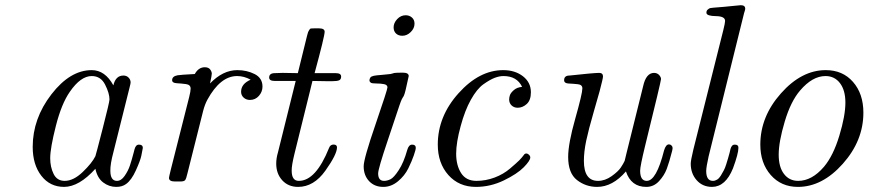

<svg xmlns="http://www.w3.org/2000/svg" viewBox="-20 -714 3373 745"><path d="M106.9 -144Q106.9 -253.9 179.4 -347.9Q252 -441.9 335.9 -441.9Q387.7 -441.9 419.9 -382.8Q428.7 -420.9 459 -420.9Q471.2 -420.9 479 -412.8Q486.8 -404.8 486.8 -394Q486.8 -390.1 482.9 -375L419.9 -123Q407.7 -77.1 408.2 -51.8Q408.2 -12.2 433.6 -12.2Q433.6 -12.2 434.1 -12.2Q450.2 -12.2 463.6 -31.5Q477.1 -50.8 484.1 -71.8Q491.2 -92.8 499 -123Q501 -130.9 502 -134.8Q506.8 -152.8 519 -152.8Q534.2 -152.8 534.2 -140.1Q532.2 -127.9 528.3 -109.4Q524.4 -90.8 507.3 -53Q490.2 -15.1 469.2 0Q454.1 11.2 431.2 11.2Q403.3 11.2 380.6 -5.9Q357.9 -22.9 350.1 -59.1Q287.1 10.7 229 11.2Q173.8 11.2 140.4 -32Q106.9 -75.2 106.9 -144ZM174.8 -100.1Q174.8 -65.9 188 -39.1Q201.2 -12.2 231 -12.2Q265.1 -12.2 301 -46.6Q336.9 -81.1 350.1 -107.9Q352.1 -112.8 378.4 -215.3Q404.8 -317.9 404.8 -328.1Q404.8 -352.1 387.9 -385.5Q371.1 -418.9 335.9 -418.9Q293 -418.9 251 -357.9Q218.8 -312 196.8 -225.6Q174.8 -139.2 174.8 -100.1Z M635.7 -23.9Q635.7 -26.9 642.6 -55.2L713.9 -336.9Q719.7 -359.9 719.7 -370.1Q719.7 -385.3 701.7 -387.7Q683.6 -390.1 665.8 -391.1Q647.9 -392.1 647.9 -402.8Q647.9 -418 668.9 -421.9Q678.7 -423.8 735.8 -426.8Q750 -452.6 773.9 -453.1Q789.1 -453.1 795.4 -444.6Q801.8 -436 801.8 -428.2Q801.8 -421.4 794.9 -390.1Q844.7 -441.9 900.9 -441.9Q938 -441.9 968.3 -426.5Q998.5 -411.1 998.5 -377.9Q998.5 -357.9 984.6 -342Q970.7 -326.2 949.7 -326.2Q935.5 -326.2 925.5 -335.2Q915.5 -344.2 915.5 -357.9Q915.5 -388.7 952.6 -404.8Q926.8 -418.9 899.9 -418.9Q835 -418.9 784.7 -327.1Q774.9 -309.1 768.3 -283.9Q761.7 -258.8 707.5 -42Q702.6 -20 698.2 -14.9Q693.8 -9.8 679.7 -9.8H658.7Q635.7 -9.8 635.7 -23.9Z M1024.4 -413.1Q1024.4 -430.2 1046.4 -430.2Q1051.3 -430.2 1061.5 -430.7Q1071.8 -431.2 1076.7 -431.2Q1086.4 -431.2 1106 -430.7Q1125.5 -430.2 1135.7 -430.2L1171.4 -575.2Q1174.3 -587.4 1175.5 -589.6Q1176.8 -591.8 1179.7 -597.4Q1182.6 -603 1187 -603.5Q1191.4 -604 1199.7 -604H1217.8Q1239.7 -604 1239.7 -590.8Q1239.7 -573.7 1200.7 -430.2H1282.7Q1303.7 -430.2 1303.7 -417Q1303.7 -405.8 1295.7 -402.3Q1287.6 -398.9 1267.6 -398.9H1251.5Q1241.7 -398.9 1222.2 -399.4Q1202.6 -399.9 1192.4 -399.9Q1190.4 -394 1187.5 -380.1Q1184.6 -366.2 1182.6 -359.9L1122.6 -117.2Q1111.3 -71.3 1111.8 -51.8Q1111.8 -12.2 1139.2 -12.2Q1139.2 -12.2 1139.6 -12.2Q1205.6 -12.2 1256.8 -140.1Q1261.7 -153.3 1274.7 -153.1Q1287.6 -152.8 1287.6 -142.1Q1287.6 -115.2 1242.7 -52Q1197.8 11.2 1136.7 11.2Q1098.6 11.2 1075.2 -14.4Q1051.8 -40 1051.8 -79.1Q1051.8 -100.1 1058.6 -123L1127.4 -399.9H1046.4Q1024.4 -399.9 1024.4 -413.1Z M1391.1 -68.8Q1391.1 -97.7 1437.3 -231.9Q1483.4 -366.2 1483.4 -375Q1483.4 -384.8 1470.2 -387.5Q1457 -390.1 1440.2 -390.1Q1423.3 -390.1 1418.9 -393.1Q1409.2 -399.9 1417 -413.1Q1420.9 -418 1430.4 -419.9Q1439.9 -421.9 1460.4 -423.3Q1481 -424.8 1495.1 -426.8Q1500 -427.7 1503.7 -429Q1507.3 -430.2 1509.3 -430.7Q1511.2 -431.2 1518.3 -431.6Q1525.4 -432.1 1539.1 -432.1H1543Q1565.9 -432.1 1565.9 -418.9Q1565.9 -417 1554.2 -366.2Q1550.3 -350.1 1547.6 -344Q1544.9 -337.9 1543.9 -337.4Q1543 -336.9 1539.1 -328.9Q1535.2 -320.8 1529.3 -303.2Q1510.3 -246.1 1484.4 -168.9Q1447.3 -59.1 1447.3 -41Q1447.3 -12.2 1470.2 -12.2Q1482.4 -12.2 1495.4 -18.6Q1508.3 -24.9 1527.3 -54Q1546.4 -83 1560.1 -131.8Q1565.9 -152.8 1579.1 -152.8Q1593.3 -152.8 1593.3 -140.1Q1593.3 -133.3 1585.7 -111.1Q1578.1 -88.9 1564.2 -60.5Q1550.3 -32.2 1524.2 -10.5Q1498 11.2 1467.3 11.2Q1433.1 11.2 1412.1 -11.2Q1391.1 -33.7 1391.1 -68.8ZM1507.3 -607.9Q1507.3 -625 1521.2 -639.9Q1535.2 -654.8 1554.2 -654.8Q1568.4 -654.8 1578.4 -646Q1588.4 -637.2 1588.4 -622.1Q1588.4 -604 1573.7 -589.6Q1559.1 -575.2 1541 -575.2Q1525.9 -575.2 1516.6 -584Q1507.3 -592.8 1507.3 -607.9Z M1678.7 -152.8Q1678.7 -262.7 1759.3 -352.3Q1839.8 -441.9 1932.6 -441.9Q1978.5 -441.9 2009.3 -418Q2040 -394 2040 -356Q2040 -325.2 2023.9 -310.5Q2007.8 -295.9 1988.8 -295.9Q1974.6 -295.9 1965.1 -304.9Q1955.6 -314 1955.6 -328.1Q1955.6 -335.9 1958.7 -345Q1961.9 -354 1973.9 -364.5Q1985.8 -375 2005.9 -377Q1985.8 -418.9 1933.6 -418.9Q1917.5 -418.9 1899.2 -411.9Q1880.9 -404.8 1855.7 -387Q1830.6 -369.1 1807.1 -327.1Q1783.7 -285.2 1767.6 -225.1Q1750 -161.1 1750 -117.7Q1750 -72.3 1769.3 -42.2Q1788.6 -12.2 1828.6 -12.2Q1864.7 -12.2 1899.2 -25.1Q1933.6 -38.1 1959.2 -60.1Q1984.9 -82 1994.9 -92Q2004.9 -102.1 2014.6 -115.2L2015.6 -116.2Q2022.5 -121.1 2030 -115.5Q2037.6 -109.9 2037.6 -103Q2037.6 -90.8 2012.2 -64.9Q1986.8 -39.1 1934.8 -13.9Q1882.8 11.2 1826.7 11.2Q1760.7 11.2 1719.7 -34.9Q1678.7 -81.1 1678.7 -152.8Z M2168.9 -402.8Q2168.9 -420.9 2189.9 -420.9Q2279.8 -430.7 2304.7 -431.2Q2319.8 -431.2 2319.8 -417Q2319.8 -410.2 2306.6 -359.9Q2303.7 -348.6 2283.7 -279.8Q2263.7 -210.9 2254.6 -168Q2245.6 -125 2245.6 -89.8Q2245.6 -12.2 2300.3 -12.2Q2300.3 -12.2 2300.8 -12.2Q2327.6 -12.2 2353.3 -30.5Q2378.9 -48.8 2388.9 -64Q2398.9 -79.1 2403.8 -89.8L2411.6 -122.1L2475.6 -379.9Q2486.8 -430.7 2517.6 -431.2Q2529.8 -431.2 2537.4 -423.1Q2544.9 -415 2544.9 -407Q2544.9 -398.9 2482.9 -147Q2463.9 -68.8 2463.9 -51.8Q2463.9 -12.2 2489.3 -12.2Q2489.3 -12.2 2489.7 -12.2Q2526.9 -12.2 2556.6 -129.9Q2563.5 -153.8 2575.7 -153.8Q2581.5 -153.8 2585.7 -149.4Q2589.8 -145 2589.8 -140.1Q2589.8 -136.2 2587.9 -127.9Q2576.7 -84 2567.1 -58.6Q2557.6 -33.2 2537.1 -11Q2516.6 11.2 2487.8 11.2Q2428.7 11.2 2408.7 -48.8Q2356.9 11.2 2296.9 11.2Q2252.9 11.2 2218.8 -15.4Q2184.6 -42 2184.6 -105Q2184.6 -156.7 2212.2 -253.9Q2239.7 -351.1 2239.7 -371.1Q2239.7 -385.3 2222.2 -387.2Q2204.6 -389.2 2186.8 -389.9Q2168.9 -390.6 2168.9 -402.8Z M2660.2 -79.1Q2660.2 -91.3 2670.4 -133.8L2786.6 -597.2Q2793.5 -625 2793.5 -632.8Q2793.5 -650.9 2758.3 -651.4Q2723.1 -651.9 2721.2 -663.1Q2720.2 -671.9 2726.3 -677Q2732.4 -682.1 2735.8 -682.6Q2739.3 -683.1 2747.6 -684.1Q2762.7 -685.1 2789.1 -687.5Q2815.4 -689.9 2834 -691.9Q2852.5 -693.8 2854.5 -693.8Q2871.6 -693.8 2871.6 -680.2Q2871.6 -676.3 2869.4 -670.2Q2867.2 -664.1 2867.2 -663.1L2729.5 -106.9Q2720.7 -67.9 2720.2 -50.8Q2720.2 -12.2 2746.1 -12.2Q2746.1 -12.2 2746.6 -12.2Q2754.4 -12.2 2762.5 -17.1Q2770.5 -22 2776.9 -32.5Q2783.2 -43 2788.3 -52.5Q2793.5 -62 2797.9 -76.4Q2802.2 -90.8 2804.9 -99.4Q2807.6 -107.9 2811 -121.3Q2814.5 -134.8 2814.5 -136.2Q2819.3 -153.3 2831.5 -152.8Q2845.7 -152.8 2845.2 -140.1Q2845.2 -118.2 2824.2 -61Q2795.4 10.7 2743.2 11.2Q2706.1 11.2 2683.1 -14.9Q2660.2 -41 2660.2 -79.1Z M2930.2 -152.8Q2930.2 -261.7 3010.3 -351.8Q3090.3 -441.9 3184.1 -441.9Q3250 -441.9 3290 -396Q3330.1 -350.1 3330.1 -276.9Q3330.1 -168 3250.2 -78.4Q3170.4 11.2 3076.2 11.2Q3011.2 11.2 2970.7 -34.9Q2930.2 -81.1 2930.2 -152.8ZM3001.5 -113.8Q3001.5 -65.9 3022 -39.1Q3042.5 -12.2 3077.1 -12.2Q3130.4 -12.2 3177.2 -66.9Q3213.4 -109.9 3236.8 -187.5Q3260.3 -265.1 3260.3 -315.9Q3260.3 -363.8 3239.3 -391.4Q3218.3 -418.9 3183.1 -418.9Q3132.3 -418.9 3084.5 -362.8Q3048.3 -320.8 3024.9 -242.2Q3001.5 -163.6 3001.5 -113.8Z"/></svg>

Font: CMU Classical Serif
Style: Italic
Weight: 500
Italic angle: -14.04°
Version: Version 0.7.0